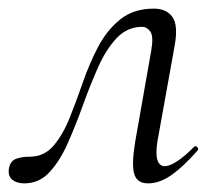

<svg xmlns="http://www.w3.org/2000/svg" viewBox="-33 -416 499 445"><path d="M23.4 9Q6 9 -4.4 0.7Q-14.8 -7.6 -12.4 -25.2Q-9.2 -43 4.2 -47.9Q17.6 -52.8 35.4 -52.8Q69 -52.8 90.6 -77.8Q112.2 -102.8 127.9 -141.6Q143.6 -180.4 158.8 -224.4Q174 -268.4 194.3 -307.2Q214.6 -346 245.6 -371Q276.6 -396 323.4 -396Q352.8 -396 366.5 -376.9Q380.2 -357.8 372 -311.2L332 -89Q327.2 -58.6 332 -44.7Q336.8 -30.8 349 -30.8Q360 -30.8 377.8 -42.4Q395.6 -54 416.4 -75.4Q420.2 -79.4 424.2 -75Q428.2 -70.6 425.2 -67.4Q391.8 -29.6 364.4 -10.3Q337 9 310.2 9Q284.4 9 278 -13.2Q271.6 -35.4 280.6 -89L317.4 -298Q323.4 -332 315.4 -342.9Q307.4 -353.8 296.4 -353.8Q262 -353.8 237.4 -327.7Q212.8 -301.6 194.4 -260.2Q176 -218.8 159.3 -172.4Q142.6 -126 124.3 -84.6Q106 -43.2 81.9 -17.1Q57.8 9 23.4 9Z"/></svg>

Font: Cormorant Light
Style: Italic
Weight: 300
Italic angle: -10°
Designer: Christian Thalmann (Catharsis Fonts)
Foundry: Catharsis Fonts
Version: Version 4.000